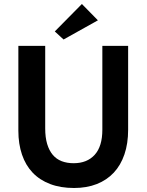

<svg xmlns="http://www.w3.org/2000/svg" viewBox="-20 -929 732 959"><path d="M350 10Q413.3 10 463.4 -9.7Q513.5 -29.5 548.3 -66.6Q583 -103.7 601.5 -157.9Q620 -212 620 -280.8V-700H491.2V-281Q491.2 -198 453.1 -155.9Q415 -113.8 347.8 -113.8Q314.5 -113.8 288.1 -123.9Q261.8 -134 243.6 -155.5Q225.5 -177 215.6 -209.8Q205.8 -242.5 205.8 -287.8V-700H71.7V-276.2Q71.7 -210 89.9 -156.7Q108 -103.5 143.1 -66.6Q178.2 -29.7 230.2 -9.9Q282.2 10 350 10ZM389 -909 253.7 -772 297.5 -731.7 469 -827.5Z"/></svg>

Font: Tilda Sans VF
Style: Regular
Weight: 400
Designer: ParaType Ltd
Foundry: ParaType Ltd
Version: Version 1.010